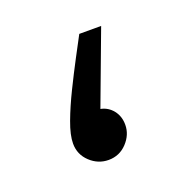

<svg xmlns="http://www.w3.org/2000/svg" viewBox="-60 -303 365 363"><g transform="rotate(-20 122.5 -121.5)"><path d="M103 0Q82 0 66 -15Q50 -30 50 -52Q50 -69 59.5 -94.5Q69 -120 83 -148.5Q97 -177 110.5 -202.5Q124 -228 132 -243H176L121 -96Q136 -93 145.5 -81Q155 -69 155 -52Q155 -32 140 -16Q125 0 103 0Z"/></g></svg>

Font: Noto Sans Arabic UI SmCn Lt
Style: Regular
Weight: 300
Width: 4
Designer: Monotype Design Team, Nadine Chahine and Nizar Qandah
Foundry: Monotype Imaging Inc.
Version: Version 2.010; ttfautohint (v1.8.4.7-5d5b)